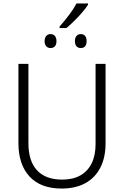

<svg xmlns="http://www.w3.org/2000/svg" viewBox="-20 -1085 720 1115"><path d="M326 -931Q351 -959 379 -995.5Q407 -1032 424 -1065H491V-1057Q478 -1037 457 -1012.5Q436 -988 412 -964.5Q388 -941 366 -922H326ZM273 -806Q258 -806 248.5 -816.5Q239 -827 239 -846Q239 -865 248.5 -876Q258 -887 273 -887Q290 -887 299 -876Q308 -865 308 -846Q308 -827 299 -816.5Q290 -806 273 -806ZM449 -806Q433 -806 424 -816.5Q415 -827 415 -846Q415 -865 424 -876Q433 -887 449 -887Q466 -887 474.5 -876Q483 -865 483 -846Q483 -827 474.5 -816.5Q466 -806 449 -806ZM593 -252Q593 -171 563 -112Q533 -53 476 -21.5Q419 10 338 10Q216 10 151.5 -60Q87 -130 87 -254V-714H145V-254Q145 -150 195 -96Q245 -42 341 -42Q404 -42 447 -66.5Q490 -91 512.5 -137Q535 -183 535 -248V-714H593Z"/></svg>

Font: Noto Sans Display Light
Style: Regular
Weight: 300
Designer: Monotype Design Team
Foundry: Monotype Imaging Inc.
Version: Version 2.003